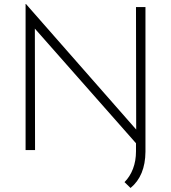

<svg xmlns="http://www.w3.org/2000/svg" viewBox="-20 -745 849 953"><path d="M702 -710V8Q701 128 628 188L598 159Q625 132 640 93Q655 54 655 6V-34L153 -603L154 0H107V-725H109L656 -102L655 -710Z"/></svg>

Font: Josefin Sans Light
Style: Regular
Weight: 300
Designer: Santiago Orozco
Foundry: Typemade
Version: Version 2.000